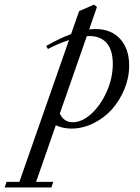

<svg xmlns="http://www.w3.org/2000/svg" viewBox="-142 -552 614 841"><path d="M170.9 11.2Q133.3 11.2 102.5 -3.4L16.1 244.6H91.3L83 269H-121.6L-113.3 244.6H-57.1L160.2 -376.5Q111.8 -360.8 67.9 -337.4L60.1 -350.6Q118.2 -383.8 169.4 -402.8L204.6 -503.4L270 -531.7L282.7 -521.5L248.5 -422.9Q260.7 -424.8 276.4 -424.8Q345.2 -424.8 384.5 -381.3Q423.8 -337.9 423.8 -265.1Q423.8 -211.9 402.8 -161.1Q381.8 -110.4 347.7 -72.5Q313.5 -34.7 266.8 -11.7Q220.2 11.2 170.9 11.2ZM250 -394Q242.2 -394 238.3 -393.6L120.1 -54.7Q137.2 -16.6 177.2 -16.6Q216.8 -16.6 257.3 -53Q297.9 -89.4 325 -149.7Q352.1 -210 352.1 -272.5Q352.1 -332 325.7 -363Q299.3 -394 250 -394Z"/></svg>

Font: Elstob 18pt
Style: Italic
Weight: 400
Italic angle: -20°
Designer: Peter S. Baker
Version: Version 1.015